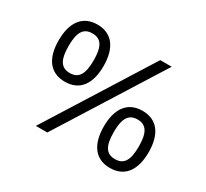

<svg xmlns="http://www.w3.org/2000/svg" viewBox="-135 -871 1155 1075"><g transform="rotate(30 443.0 -333.5)"><path d="M216 -664C118 -664 71 -592 71 -479C71 -366 118 -295 216 -295C314 -295 361 -366 361 -479C361 -592 314 -664 216 -664ZM216 -351C156 -351 135 -395 135 -479C135 -564 156 -607 216 -607C276 -607 297 -564 297 -479C297 -395 276 -351 216 -351ZM619 -667 200 0H274L693 -667H619ZM676 -3C774 -3 821 -75 821 -188C821 -300 774 -372 676 -372C578 -372 531 -300 531 -188C531 -75 578 -3 676 -3ZM676 -316C736 -316 757 -272 757 -188C757 -103 736 -60 676 -60C616 -60 595 -103 595 -188C595 -272 616 -316 676 -316Z"/></g></svg>

Font: Maven Pro
Style: Medium
Weight: 500
Designer: Joe Prince
Foundry: Joe Prince
Version: Version 1.003